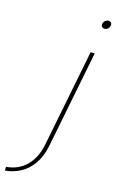

<svg xmlns="http://www.w3.org/2000/svg" viewBox="-254 -733 598 985"><g transform="rotate(15 45.5 -240.0)"><path d="M44 21Q29 92 -13.5 133.5Q-56 175 -120 180L-121 200Q-79 197 -40.5 177Q-2 157 26 118Q54 79 66 21L169 -500H147ZM185 -635Q176 -635 170.5 -641Q165 -647 167 -657Q170 -668 177.5 -674Q185 -680 194 -680Q203 -680 208.5 -674Q214 -668 211 -657Q209 -647 201.5 -641Q194 -635 185 -635Z"/></g></svg>

Font: Albert Sans Thin
Style: Italic
Weight: 250
Italic angle: -11.25°
Designer: Andreas Rasmussen
Foundry: a.Foundry
Version: Version 1.025